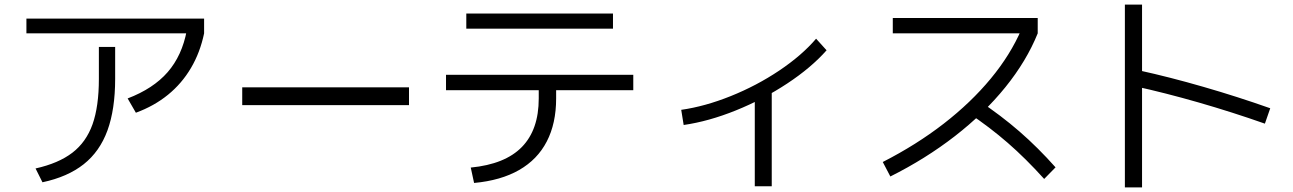

<svg xmlns="http://www.w3.org/2000/svg" viewBox="-20 -775 5665 841"><path d="M296.9 -106C256.5 -75 202.8 -52.1 135.7 -37.1L166 23.4C239.6 7.8 299.8 -18.6 346.7 -55.7C393.6 -92.8 428.2 -142.1 450.7 -203.6C473.1 -265.1 484.4 -340.5 484.4 -429.7V-569.3H413.1V-429.7C413.1 -349 403.8 -282.6 385.3 -230.5C366.7 -178.4 337.2 -136.9 296.9 -106ZM95.7 -693.4V-628.9H874V-693.4ZM714.4 -459C672.4 -410.8 613.9 -372.4 539.1 -343.8L575.2 -281.2C628.6 -300.8 675.5 -327 715.8 -359.9C756.2 -392.7 789.7 -431.8 816.4 -477.1C843.1 -522.3 862.3 -572.9 874 -628.9L797.9 -640.6C784.2 -567.7 756.3 -507.2 714.4 -459Z M1041 -392.6V-314.5H1771.5V-392.6Z M2266.1 -131.3C2217 -80.9 2142.3 -50.8 2042 -41L2056.6 26.4C2134.8 19.2 2200.5 0.3 2253.9 -30.3C2307.3 -60.9 2347.7 -102.5 2375 -155.3C2402.3 -208 2416 -270.8 2416 -343.8V-379.9H2753.9V-447.3H1933.6V-379.9H2339.8V-343.8C2339.8 -252.6 2315.3 -181.8 2266.1 -131.3ZM2022.5 -715.8V-649.4H2665V-715.8Z M3180.7 -354C3105.1 -323.7 3032.9 -303.7 2963.9 -293.9L2974.6 -227.5C3047.5 -238 3123.9 -259.3 3203.6 -291.5C3283.4 -323.7 3358.2 -363 3428.2 -409.2C3498.2 -455.4 3555.7 -503.9 3600.6 -554.7L3554.7 -605.5C3513 -556.6 3459.1 -510.1 3393.1 -465.8C3327 -421.5 3256.2 -384.3 3180.7 -354ZM3286.1 -388.7V41H3360.4V-388.7Z M4113.8 -233.4C4034 -171.5 3945 -115.6 3846.7 -65.4L3879.9 -2C3982.7 -53.4 4077 -112.3 4162.6 -178.7C4248.2 -245.1 4321.9 -316.6 4383.8 -393.1C4445.6 -469.6 4492.8 -548.2 4525.4 -628.9V-696.3H3890.6V-628.9H4474.6L4454.1 -646.5C4422.2 -572.3 4377.4 -500.3 4319.8 -430.7C4262.2 -361 4193.5 -295.2 4113.8 -233.4ZM4394 -149.4C4446.5 -103.8 4499.7 -51.1 4553.7 8.8L4603.5 -42C4552.1 -99.9 4499.3 -152.3 4445.3 -199.2C4391.3 -246.1 4332 -291 4267.6 -334L4220.7 -281.2C4283.9 -238.9 4341.6 -195 4394 -149.4Z M5230 -326.2C5327.3 -298.2 5424.2 -267.3 5520.5 -233.4L5543.9 -300.8C5448.2 -334.6 5350.7 -365.9 5251.5 -394.5C5152.2 -423.2 5057.9 -447.3 4968.8 -466.8L4950.2 -397.5C5039.4 -377.9 5132.6 -354.2 5230 -326.2ZM4907.2 -754.9V45.9H4982.4V-754.9Z"/></svg>

Font: Pretendard Variable
Style: Regular
Weight: 400
Designer: Base glyphs from Inter by Rasmus Andersson; Hangeul glyphs from Noto Sans CJK(Source Han Sans) by Jang Soo-young and Kan
Foundry: Kil Hyung-jin
Version: Version 1.309;Glyphs 3.2 (3225)